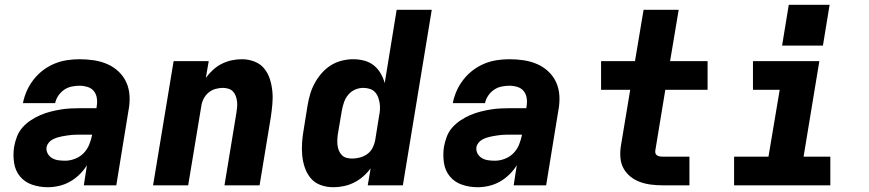

<svg xmlns="http://www.w3.org/2000/svg" viewBox="-20 -776 3640 804"><path d="M180 8Q146 8 115 -2.5Q84 -13 64 -37Q44 -61 39 -94Q34 -127 39 -161Q43 -183 51 -204Q59 -225 74 -242Q89 -259 108.5 -272Q128 -285 149 -294Q170 -303 191.5 -308.5Q213 -314 234.5 -317.5Q256 -321 277 -322Q298 -323 319 -323H384L385 -331Q388 -348 385.5 -365Q383 -382 373 -394.5Q363 -407 346.5 -412Q330 -417 313 -417Q297 -417 280 -413.5Q263 -410 248.5 -400Q234 -390 224 -375Q214 -360 211 -344H76Q81 -370 92 -395Q103 -420 120.5 -442.5Q138 -465 160.5 -482Q183 -499 208.5 -509.5Q234 -520 260.5 -524Q287 -528 313 -528Q344 -528 373.5 -523.5Q403 -519 429.5 -507.5Q456 -496 477 -476Q498 -456 509.5 -430Q521 -404 522.5 -373.5Q524 -343 518 -313L467 0H331L344 -84Q331 -63 312.5 -45Q294 -27 272.5 -15Q251 -3 227 2.5Q203 8 180 8ZM253 -103Q273 -103 294 -111Q315 -119 330.5 -135Q346 -151 354 -171.5Q362 -192 366 -212H319Q310 -212 300 -212Q290 -212 280 -211Q270 -210 260 -208.5Q250 -207 239.5 -205Q229 -203 219.5 -200Q210 -197 200.5 -192Q191 -187 184 -178.5Q177 -170 175 -160Q173 -146 179.5 -133.5Q186 -121 198 -114Q210 -107 224 -105Q238 -103 253 -103Z M621 0 707 -520H854L842 -450Q855 -468 872 -483.5Q889 -499 909 -509Q929 -519 950.5 -523.5Q972 -528 993 -528Q1020 -528 1045 -518.5Q1070 -509 1086 -489.5Q1102 -470 1110 -445Q1118 -420 1120.5 -393.5Q1123 -367 1120.5 -339.5Q1118 -312 1114 -285L1067 0H920Q932 -76 945 -152Q958 -228 970 -304Q972 -316 973 -328Q974 -340 972.5 -352Q971 -364 967 -374.5Q963 -385 955.5 -393Q948 -401 936.5 -404.5Q925 -408 913 -408Q898 -408 882 -403.5Q866 -399 853 -388Q840 -377 832.5 -362Q825 -347 823 -332L768 0Z M1376 8Q1348 8 1323 -1Q1298 -10 1281.5 -29.5Q1265 -49 1256.5 -74Q1248 -99 1245.5 -125.5Q1243 -152 1245 -180Q1247 -208 1252 -235L1268 -335Q1272 -359 1279 -382.5Q1286 -406 1298 -428Q1310 -450 1327 -469.5Q1344 -489 1365.5 -502.5Q1387 -516 1411.5 -522Q1436 -528 1459 -528Q1483 -528 1505.5 -522Q1528 -516 1545 -502.5Q1562 -489 1573.5 -469.5Q1585 -450 1591 -428L1641 -735H1788L1667 0H1520L1532 -71Q1518 -52 1500 -36.5Q1482 -21 1461.5 -11Q1441 -1 1419 3.5Q1397 8 1376 8ZM1455 -112Q1471 -112 1487.5 -116.5Q1504 -121 1518 -131Q1532 -141 1540 -156.5Q1548 -172 1551 -188L1567 -288Q1570 -302 1571 -316Q1572 -330 1570 -343Q1568 -356 1563.5 -368.5Q1559 -381 1550 -390.5Q1541 -400 1528 -404Q1515 -408 1501 -408Q1484 -408 1467.5 -401Q1451 -394 1439 -380Q1427 -366 1421 -349Q1415 -332 1412 -316L1395 -216Q1393 -203 1392.5 -191Q1392 -179 1393.5 -167Q1395 -155 1399.5 -144.5Q1404 -134 1412 -126Q1420 -118 1431.5 -115Q1443 -112 1455 -112Z M1980 8Q1946 8 1915 -2.5Q1884 -13 1864 -37Q1844 -61 1839 -94Q1834 -127 1839 -161Q1843 -183 1851 -204Q1859 -225 1874 -242Q1889 -259 1908.5 -272Q1928 -285 1949 -294Q1970 -303 1991.5 -308.5Q2013 -314 2034.5 -317.5Q2056 -321 2077 -322Q2098 -323 2119 -323H2184L2185 -331Q2188 -348 2185.5 -365Q2183 -382 2173 -394.5Q2163 -407 2146.5 -412Q2130 -417 2113 -417Q2097 -417 2080 -413.5Q2063 -410 2048.5 -400Q2034 -390 2024 -375Q2014 -360 2011 -344H1876Q1881 -370 1892 -395Q1903 -420 1920.5 -442.5Q1938 -465 1960.5 -482Q1983 -499 2008.5 -509.5Q2034 -520 2060.5 -524Q2087 -528 2113 -528Q2144 -528 2173.5 -523.5Q2203 -519 2229.5 -507.5Q2256 -496 2277 -476Q2298 -456 2309.5 -430Q2321 -404 2322.5 -373.5Q2324 -343 2318 -313L2267 0H2131L2144 -84Q2131 -63 2112.5 -45Q2094 -27 2072.5 -15Q2051 -3 2027 2.5Q2003 8 1980 8ZM2053 -103Q2073 -103 2094 -111Q2115 -119 2130.5 -135Q2146 -151 2154 -171.5Q2162 -192 2166 -212H2119Q2110 -212 2100 -212Q2090 -212 2080 -211Q2070 -210 2060 -208.5Q2050 -207 2039.5 -205Q2029 -203 2019.5 -200Q2010 -197 2000.5 -192Q1991 -187 1984 -178.5Q1977 -170 1975 -160Q1973 -146 1979.5 -133.5Q1986 -121 1998 -114Q2010 -107 2024 -105Q2038 -103 2053 -103Z M2755 0Q2730 0 2706 -3Q2682 -6 2660 -14Q2638 -22 2620 -36.5Q2602 -51 2591 -71Q2580 -91 2578 -115.5Q2576 -140 2580 -165L2619 -400H2497V-520H2639L2675 -735H2822L2786 -520H2943V-400H2766L2724 -145Q2723 -139 2725 -133.5Q2727 -128 2732 -125Q2737 -122 2743 -121Q2749 -120 2755 -120H2867V0Z M3054 0V-120H3198L3245 -400H3133V-520H3411L3345 -120H3457V0ZM3255 -585 3283 -756H3454L3426 -585Z"/></svg>

Font: Iosevka SS04 Heavy Extended
Style: Italic
Weight: 900
Width: 7
Italic angle: -9°
Monospace: yes
Designer: Belleve Invis
Foundry: Belleve Invis
Version: Version 19.0.0; ttfautohint (v1.8.4)